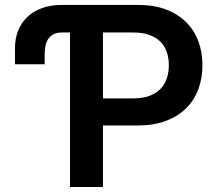

<svg xmlns="http://www.w3.org/2000/svg" viewBox="-20 -747 871 767"><path d="M39.8 -490.4V-554Q39.8 -592.7 52.4 -624.5Q65 -656.2 89.1 -679.2Q113.3 -702.1 147.9 -714.7Q182.5 -727.3 226.6 -727.3H532.3Q595.2 -727.3 642.9 -709.2Q690.7 -691.1 723.2 -658.9Q755.7 -626.8 772.2 -582.7Q788.7 -538.7 788.7 -486.5Q788.7 -433.9 772 -389.7Q755.3 -345.5 722.7 -313.6Q690 -281.6 641.7 -263.7Q593.4 -245.7 530.5 -245.7H391.3V0H259.6V-617.2H227.6Q206 -617.2 192.3 -609.4Q178.6 -601.6 171.2 -589Q163.7 -576.3 161 -560.4Q158.4 -544.4 158.4 -527.7V-490.4ZM512.8 -354Q549.7 -354 576.3 -363.8Q603 -373.6 620.4 -391.2Q637.8 -408.7 646.1 -433.1Q654.5 -457.4 654.5 -486.5Q654.5 -515.6 646.1 -539.6Q637.8 -563.6 620.4 -580.8Q603 -598 576 -607.6Q549 -617.2 512.1 -617.2H391.3V-354Z"/></svg>

Font: Interop SemBd
Style: Regular
Weight: 600
Designer: Rasmus Andersson, Google, Jang Haemin
Foundry: jhaemin
Version: Version 1.008